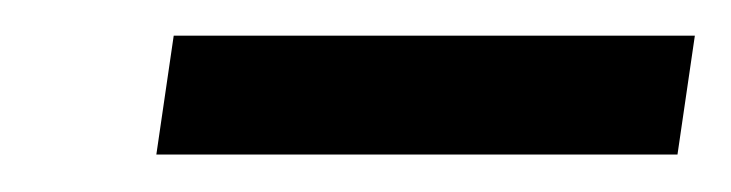

<svg xmlns="http://www.w3.org/2000/svg" viewBox="-20 -702 400 105"><path d="M65.5 -617.5 75 -682.5H360L350.5 -617.5Z"/></svg>

Font: Public Sans
Style: Italic
Weight: 400
Italic angle: -8°
Designer: The Public Sans project authors (U.S. Web Design System). Libre Franklin designed by Pablo Impallari and Rodrigo Fuenzal
Version: Version 1.008; ttfautohint (v1.8.1) -l 8 -r 50 -G 200 -x 14 